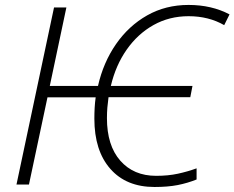

<svg xmlns="http://www.w3.org/2000/svg" viewBox="-20 -744 945 774"><path d="M603 9.8Q488.8 9.8 424.6 -63.5Q360.4 -136.7 360.4 -265.6Q360.4 -288.1 361.6 -309.6Q362.8 -331.1 365.7 -351.6H171.4L96.7 0H46.4L197.8 -713.9H247.6L180.7 -397.5H375Q396.5 -492.2 447.5 -565.9Q498.5 -639.6 573 -681.9Q647.5 -724.1 740.2 -724.1Q833 -724.1 905.3 -686L883.8 -642.6Q821.3 -678.7 740.2 -678.7Q662.6 -678.7 598.9 -643.1Q535.2 -607.4 490.7 -543.9Q446.3 -480.5 426.8 -397.5H755.9L747.1 -352.1H417.5Q414.6 -331.5 412.8 -310.5Q411.1 -289.6 411.1 -267.6Q411.1 -157.7 464.8 -96.4Q518.6 -35.2 609.4 -35.2Q657.7 -35.2 697 -43.7Q736.3 -52.2 772.5 -65.4V-20.5Q736.3 -5.9 696.5 2Q656.7 9.8 603 9.8Z"/></svg>

Font: Open Sans Light
Style: Italic
Weight: 300
Italic angle: -12°
Designer: Monotype Design Team
Foundry: Monotype Imaging Inc.
Version: Version 3.003; ttfautohint (v1.8.4)